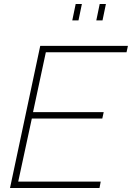

<svg xmlns="http://www.w3.org/2000/svg" viewBox="-20 -939 659 959"><path d="M341 -837 358 -919H389L372 -837ZM461 -837 478 -919H509L492 -837ZM181 -710H619L612 -678H209L145 -379H498L491 -347H139L71 -32H483L477 0H30Z"/></svg>

Font: Raleway-v4020 ExtraLight
Style: Italic
Weight: 275
Italic angle: -12°
Designer: Matt McInerney, Pablo Impallari, Rodrigo Fuenzalida
Foundry: Matt McInerney, Pablo Impallari, Rodrigo Fuenzalida
Version: Version 4.020;PS 004.020;hotconv 1.0.88;makeotf.lib2.5.64775